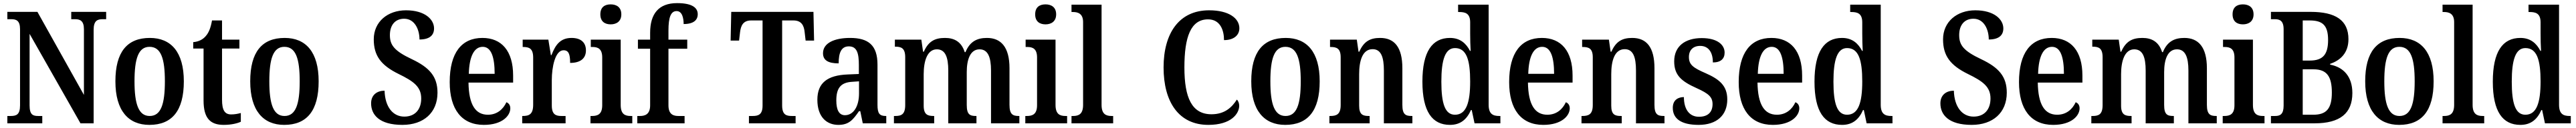

<svg xmlns="http://www.w3.org/2000/svg" viewBox="-20 -790 16452 820"><path d="M27 0H250V-47H224C190 -47 169 -55 169 -115V-573L494 0H578V-599C578 -656 601 -667 634 -667H658V-714H435V-667H460C491 -667 516 -657 516 -603V-182L219 -714H27V-667H52C83 -667 108 -659 108 -603V-115C108 -55 84 -47 48 -47H27Z M934 10C1079 10 1154 -81 1154 -269C1154 -457 1072 -547 937 -547C792 -547 717 -457 717 -269C717 -81 800 10 934 10ZM936 -47C865 -47 839 -123 839 -269C839 -415 864 -490 935 -490C1008 -490 1033 -415 1033 -269C1033 -123 1008 -47 936 -47Z M1409 10C1460 10 1499 -1 1518 -10V-66C1499 -61 1479 -57 1456 -57C1415 -57 1398 -85 1398 -151V-479H1509V-536H1398V-659H1334C1325 -609 1313 -581 1295 -560C1278 -539 1251 -523 1214 -520V-479H1280V-146C1280 -30 1325 10 1409 10Z M1795 10C1940 10 2015 -81 2015 -269C2015 -457 1933 -547 1798 -547C1653 -547 1578 -457 1578 -269C1578 -81 1661 10 1795 10ZM1797 -47C1726 -47 1700 -123 1700 -269C1700 -415 1725 -490 1796 -490C1869 -490 1894 -415 1894 -269C1894 -123 1869 -47 1797 -47Z M2550 10C2685 10 2774 -68 2774 -196C2774 -299 2724 -357 2610 -411C2498 -464 2470 -501 2470 -565C2470 -631 2505 -670 2561 -670C2628 -670 2659 -602 2659 -537C2722 -537 2752 -563 2752 -608C2752 -666 2693 -724 2573 -724C2456 -724 2367 -651 2367 -538C2367 -434 2412 -372 2526 -316C2622 -269 2670 -234 2670 -159C2670 -89 2631 -43 2562 -43C2490 -43 2439 -104 2436 -209C2389 -209 2350 -183 2350 -128C2350 -55 2402 10 2550 10Z M3070 10C3188 10 3239 -49 3239 -96C3239 -117 3228 -130 3214 -135C3194 -91 3155 -55 3096 -55C3017 -55 2974 -118 2972 -261H3257V-306C3257 -464 3183 -547 3061 -547C2928 -547 2852 -452 2852 -264C2852 -90 2928 10 3070 10ZM3139 -317H2974C2977 -429 3008 -490 3063 -490C3118 -490 3139 -422 3139 -317Z M3315 0H3592V-47H3566C3531 -47 3504 -55 3504 -114V-278C3504 -359 3525 -468 3579 -468C3612 -468 3621 -442 3621 -387C3687 -387 3722 -416 3722 -467C3722 -515 3693 -547 3630 -547C3559 -547 3527 -503 3502 -437H3498L3482 -536H3318V-489H3321C3359 -489 3385 -480 3385 -421V-119C3385 -56 3357 -47 3318 -47H3315Z M3880 -634C3917 -634 3948 -653 3948 -698C3948 -744 3917 -762 3880 -762C3842 -762 3814 -744 3814 -698C3814 -653 3842 -634 3880 -634ZM3751 0H4018V-47H4008C3972 -47 3944 -58 3944 -118V-536H3753V-489H3764C3798 -489 3826 -478 3826 -422V-116C3826 -58 3797 -47 3761 -47H3751Z M4050 0H4352V-47H4313C4283 -47 4249 -55 4249 -115V-478H4369V-536H4249V-594C4249 -679 4264 -719 4301 -719C4337 -719 4346 -673 4346 -636C4410 -636 4436 -662 4436 -699C4436 -737 4406 -770 4304 -770C4187 -770 4132 -702 4132 -580V-536H4054V-478H4132V-115C4132 -55 4096 -47 4067 -47H4050Z M4763 0H5061V-47H5037C5001 -47 4975 -55 4975 -115V-659H5047C5099 -659 5115 -626 5119 -582L5125 -530H5179L5175 -714H4650L4646 -530H4700L4706 -582C4711 -626 4726 -659 4777 -659H4850V-113C4850 -55 4822 -47 4787 -47H4763Z M5334 10C5402 10 5428 -23 5466 -78H5474L5490 0H5640V-47H5637C5597 -47 5584 -63 5584 -118V-376C5584 -501 5525 -547 5409 -547C5310 -547 5236 -515 5236 -449C5236 -404 5269 -384 5336 -384C5336 -449 5351 -493 5401 -493C5454 -493 5465 -447 5465 -373V-316L5394 -313C5264 -308 5200 -259 5200 -151C5200 -41 5259 10 5334 10ZM5376 -52C5338 -52 5321 -87 5321 -146C5321 -222 5346 -262 5423 -266L5466 -269V-191C5466 -109 5431 -52 5376 -52Z M5689 0H5946V-47H5943C5905 -47 5879 -55 5879 -113V-315C5879 -399 5902 -474 5963 -474C6017 -474 6036 -424 6036 -338V0H6216V-47H6213C6174 -47 6154 -56 6154 -118V-328C6154 -406 6175 -474 6236 -474C6289 -474 6309 -424 6309 -338V0H6490V-47H6487C6449 -47 6427 -56 6427 -118V-353C6427 -488 6373 -547 6283 -547C6221 -547 6174 -525 6146 -456H6141C6120 -523 6074 -547 6015 -547C5950 -547 5909 -525 5880 -459H5875L5864 -536H5695V-491H5697C5736 -491 5761 -482 5761 -423V-117C5761 -56 5735 -47 5697 -47H5689Z M6657 -634C6694 -634 6725 -653 6725 -698C6725 -744 6694 -762 6657 -762C6619 -762 6591 -744 6591 -698C6591 -653 6619 -634 6657 -634ZM6528 0H6795V-47H6785C6749 -47 6721 -58 6721 -118V-536H6530V-489H6541C6575 -489 6603 -478 6603 -422V-116C6603 -58 6574 -47 6538 -47H6528Z M6823 0H7089V-47H7079C7044 -47 7015 -58 7015 -118V-760H6823V-713H6833C6861 -713 6897 -705 6897 -649V-118C6897 -58 6868 -47 6833 -47H6823Z M7697 10C7843 10 7894 -62 7894 -113C7894 -128 7888 -144 7879 -152C7849 -105 7804 -58 7717 -58C7592 -58 7544 -163 7544 -358C7544 -552 7584 -666 7695 -666C7772 -666 7797 -598 7797 -533C7859 -533 7895 -564 7895 -609C7895 -672 7829 -724 7702 -724C7510 -724 7411 -577 7411 -358C7411 -137 7508 10 7697 10Z M8188 10C8333 10 8408 -81 8408 -269C8408 -457 8326 -547 8191 -547C8046 -547 7971 -457 7971 -269C7971 -81 8054 10 8188 10ZM8190 -47C8119 -47 8093 -123 8093 -269C8093 -415 8118 -490 8189 -490C8262 -490 8287 -415 8287 -269C8287 -123 8262 -47 8190 -47Z M8470 0H8727V-47H8722C8684 -47 8660 -55 8660 -113V-315C8660 -398 8680 -475 8746 -475C8800 -475 8818 -424 8818 -338V0H9000V-47H8996C8957 -47 8936 -56 8936 -118V-353C8936 -488 8885 -547 8794 -547C8730 -547 8690 -525 8661 -459H8656L8645 -536H8474V-489H8478C8516 -489 8542 -480 8542 -423V-117C8542 -56 8514 -47 8475 -47H8470Z M9240 10C9308 10 9348 -26 9374 -85H9379L9397 0H9562V-47H9555C9515 -47 9487 -59 9487 -119V-760H9292V-713H9299C9337 -713 9369 -705 9369 -647V-575C9369 -539 9370 -497 9372 -464H9368C9343 -512 9305 -547 9240 -547C9127 -547 9064 -460 9064 -267C9064 -75 9127 10 9240 10ZM9272 -55C9209 -55 9185 -125 9185 -267C9185 -406 9209 -482 9272 -482C9346 -482 9369 -406 9369 -268C9369 -132 9344 -55 9272 -55Z M9836 10C9954 10 10005 -49 10005 -96C10005 -117 9994 -130 9980 -135C9960 -91 9921 -55 9862 -55C9783 -55 9740 -118 9738 -261H10023V-306C10023 -464 9949 -547 9827 -547C9694 -547 9618 -452 9618 -264C9618 -90 9694 10 9836 10ZM9905 -317H9740C9743 -429 9774 -490 9829 -490C9884 -490 9905 -422 9905 -317Z M10080 0H10337V-47H10332C10294 -47 10270 -55 10270 -113V-315C10270 -398 10290 -475 10356 -475C10410 -475 10428 -424 10428 -338V0H10610V-47H10606C10567 -47 10546 -56 10546 -118V-353C10546 -488 10495 -547 10404 -547C10340 -547 10300 -525 10271 -459H10266L10255 -536H10084V-489H10088C10126 -489 10152 -480 10152 -423V-117C10152 -56 10124 -47 10085 -47H10080Z M10828 10C10944 10 11011 -52 11011 -153C11011 -241 10961 -282 10873 -321C10792 -356 10766 -376 10766 -425C10766 -469 10793 -496 10838 -496C10888 -496 10919 -459 10919 -390C10970 -390 10994 -414 10994 -453C10994 -502 10949 -546 10848 -546C10743 -546 10672 -495 10672 -397C10672 -308 10718 -269 10816 -225C10891 -191 10917 -169 10917 -123C10917 -74 10890 -42 10830 -42C10768 -42 10734 -91 10734 -168C10700 -168 10663 -152 10663 -99C10663 -31 10715 10 10828 10Z M11302 10C11420 10 11471 -49 11471 -96C11471 -117 11460 -130 11446 -135C11426 -91 11387 -55 11328 -55C11249 -55 11206 -118 11204 -261H11489V-306C11489 -464 11415 -547 11293 -547C11160 -547 11084 -452 11084 -264C11084 -90 11160 10 11302 10ZM11371 -317H11206C11209 -429 11240 -490 11295 -490C11350 -490 11371 -422 11371 -317Z M11744 10C11812 10 11852 -26 11878 -85H11883L11901 0H12066V-47H12059C12019 -47 11991 -59 11991 -119V-760H11796V-713H11803C11841 -713 11873 -705 11873 -647V-575C11873 -539 11874 -497 11876 -464H11872C11847 -512 11809 -547 11744 -547C11631 -547 11568 -460 11568 -267C11568 -75 11631 10 11744 10ZM11776 -55C11713 -55 11689 -125 11689 -267C11689 -406 11713 -482 11776 -482C11850 -482 11873 -406 11873 -268C11873 -132 11848 -55 11776 -55Z M12572 10C12707 10 12796 -68 12796 -196C12796 -299 12746 -357 12632 -411C12520 -464 12492 -501 12492 -565C12492 -631 12527 -670 12583 -670C12650 -670 12681 -602 12681 -537C12744 -537 12774 -563 12774 -608C12774 -666 12715 -724 12595 -724C12478 -724 12389 -651 12389 -538C12389 -434 12434 -372 12548 -316C12644 -269 12692 -234 12692 -159C12692 -89 12653 -43 12584 -43C12512 -43 12461 -104 12458 -209C12411 -209 12372 -183 12372 -128C12372 -55 12424 10 12572 10Z M13092 10C13210 10 13261 -49 13261 -96C13261 -117 13250 -130 13236 -135C13216 -91 13177 -55 13118 -55C13039 -55 12996 -118 12994 -261H13279V-306C13279 -464 13205 -547 13083 -547C12950 -547 12874 -452 12874 -264C12874 -90 12950 10 13092 10ZM13161 -317H12996C12999 -429 13030 -490 13085 -490C13140 -490 13161 -422 13161 -317Z M13336 0H13593V-47H13590C13552 -47 13526 -55 13526 -113V-315C13526 -399 13549 -474 13610 -474C13664 -474 13683 -424 13683 -338V0H13863V-47H13860C13821 -47 13801 -56 13801 -118V-328C13801 -406 13822 -474 13883 -474C13936 -474 13956 -424 13956 -338V0H14137V-47H14134C14096 -47 14074 -56 14074 -118V-353C14074 -488 14020 -547 13930 -547C13868 -547 13821 -525 13793 -456H13788C13767 -523 13721 -547 13662 -547C13597 -547 13556 -525 13527 -459H13522L13511 -536H13342V-491H13344C13383 -491 13408 -482 13408 -423V-117C13408 -56 13382 -47 13344 -47H13336Z M14304 -634C14341 -634 14372 -653 14372 -698C14372 -744 14341 -762 14304 -762C14266 -762 14238 -744 14238 -698C14238 -653 14266 -634 14304 -634ZM14175 0H14442V-47H14432C14396 -47 14368 -58 14368 -118V-536H14177V-489H14188C14222 -489 14250 -478 14250 -422V-116C14250 -58 14221 -47 14185 -47H14175Z M14483 0H14762C14924 0 15003 -64 15003 -194C15003 -301 14945 -360 14861 -376V-381C14926 -403 14978 -450 14978 -539C14978 -661 14895 -714 14736 -714H14483V-667H14509C14538 -667 14564 -658 14564 -603V-114C14564 -59 14543 -47 14510 -47H14483ZM14731 -402H14686V-659H14730C14812 -659 14848 -629 14848 -534C14848 -442 14816 -402 14731 -402ZM14753 -55H14686V-346H14755C14841 -346 14872 -299 14872 -197C14872 -92 14836 -55 14753 -55Z M15302 10C15447 10 15522 -81 15522 -269C15522 -457 15440 -547 15305 -547C15160 -547 15085 -457 15085 -269C15085 -81 15168 10 15302 10ZM15304 -47C15233 -47 15207 -123 15207 -269C15207 -415 15232 -490 15303 -490C15376 -490 15401 -415 15401 -269C15401 -123 15376 -47 15304 -47Z M15579 0H15845V-47H15835C15800 -47 15771 -58 15771 -118V-760H15579V-713H15589C15617 -713 15653 -705 15653 -649V-118C15653 -58 15624 -47 15589 -47H15579Z M16076 10C16144 10 16184 -26 16210 -85H16215L16233 0H16398V-47H16391C16351 -47 16323 -59 16323 -119V-760H16128V-713H16135C16173 -713 16205 -705 16205 -647V-575C16205 -539 16206 -497 16208 -464H16204C16179 -512 16141 -547 16076 -547C15963 -547 15900 -460 15900 -267C15900 -75 15963 10 16076 10ZM16108 -55C16045 -55 16021 -125 16021 -267C16021 -406 16045 -482 16108 -482C16182 -482 16205 -406 16205 -268C16205 -132 16180 -55 16108 -55Z"/></svg>

Font: Noto Serif Tamil Condensed SemiBold
Style: Italic
Weight: 600
Width: 3
Italic angle: -12°
Designer: Indian Type Foundry, Tom Grace, and the Monotype Design Team
Foundry: Monotype Imaging Inc.
Version: Version 2.003